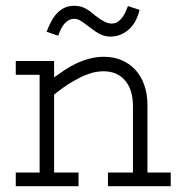

<svg xmlns="http://www.w3.org/2000/svg" viewBox="-20 -640 640 660"><path d="M166 -374Q182.1 -385.7 200.9 -398.4Q219.7 -411.1 241.2 -421.4Q262.7 -431.6 286.6 -438.2Q310.5 -444.8 336.9 -444.8Q371.6 -444.8 399.4 -432.6Q427.2 -420.4 446.5 -398.7Q465.8 -377 476.3 -346.7Q486.8 -316.4 486.8 -279.8V-46.9H566.9V0H351.1V-46.9H437V-275.9Q437 -331.1 410.2 -363Q383.3 -395 335.4 -395Q324.7 -395 309.6 -392.6Q294.4 -390.1 273.7 -381.8Q252.9 -373.5 226.3 -357.7Q199.7 -341.8 166 -314.9V-46.9H250V0H34.2V-46.9H116.2V-382.8H34.2V-430.2H166ZM460 -606Q458 -604 458 -599.1Q445.8 -556.6 418.9 -535.4Q392.1 -514.2 359.9 -514.2Q342.8 -514.2 327.4 -521Q312 -527.8 289.1 -545.9Q276.9 -554.7 269 -560.5Q261.2 -566.4 255.4 -569.6Q249.5 -572.8 245.1 -574Q240.7 -575.2 235.8 -575.2Q225.1 -575.2 216.8 -570.8Q208.5 -566.4 202.1 -559.1Q195.8 -551.8 190.9 -542.5Q186 -533.2 182.1 -522.9Q182.1 -522 181.2 -519.8Q180.2 -517.6 180.2 -517.1L140.1 -530.8Q147.5 -549.8 156 -566.2Q164.6 -582.5 176 -594.5Q187.5 -606.4 201.9 -613.3Q216.3 -620.1 234.9 -620.1Q258.3 -620.1 275.4 -610.1Q292.5 -600.1 308.1 -585.9Q326.7 -571.8 339.4 -565.4Q352.1 -559.1 363.8 -559.1Q376 -559.1 384.8 -564.9Q393.6 -570.8 400.1 -579.6Q406.7 -588.4 411.4 -598.9Q416 -609.4 419.9 -619.1Z"/></svg>

Font: Ethiopic Sadiss
Style: Regular
Weight: 400
Designer: abass alamnehe
Foundry: Senamirmir Project
Version: Version 5.100